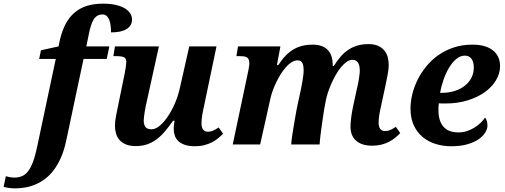

<svg xmlns="http://www.w3.org/2000/svg" viewBox="-159 -790 2760 1050"><path d="M424.8 -467.8H297.9L203.1 -21Q191.9 32.2 174.1 72.3Q156.2 112.3 134 141.4Q111.8 170.4 85.9 189.5Q60.1 208.5 32.7 219.7Q5.4 231 -22.9 235.6Q-51.3 240.2 -78.1 240.2Q-85.4 240.2 -94.2 239.5Q-103 238.8 -111.3 237.5Q-119.6 236.3 -127 234.9Q-134.3 233.4 -139.2 231.9L-127 173.8Q-118.7 176.3 -105.5 178.7Q-92.3 181.2 -81.1 181.2Q-56.6 181.2 -37.8 172.9Q-19 164.6 -4.2 144.8Q10.7 125 22.7 91.8Q34.7 58.6 44.9 8.8L146 -467.8H55.2L64.9 -515.1L161.1 -536.1L168.9 -573.2Q180.7 -622.6 200.2 -659.4Q219.7 -696.3 248.5 -720.9Q277.3 -745.6 316.2 -757.8Q355 -770 405.8 -770Q444.3 -770 473.9 -763.2Q503.4 -756.3 523.2 -744.6Q543 -732.9 553 -717Q563 -701.2 563 -683.1Q563 -649.9 533.7 -631.3Q504.4 -612.8 448.2 -612.8Q448.2 -631.8 446 -649.7Q443.8 -667.5 438.5 -681.2Q433.1 -694.8 424.3 -702.9Q415.5 -710.9 401.9 -710.9Q370.1 -710.9 353.3 -683.6Q336.4 -656.2 326.2 -600.1L313 -536.1H439Z M791 -85.9Q791 -90.3 791.5 -96.2Q792 -102.1 792.7 -108.4Q793.5 -114.7 794.2 -120.4Q794.9 -126 795.9 -129.9H787.6Q765.6 -98.6 744.4 -73.2Q723.1 -47.9 699.2 -29.5Q675.3 -11.2 647.5 -1.2Q619.6 8.8 584 8.8Q551.8 8.8 529.8 -0.2Q507.8 -9.3 494.6 -24.4Q481.4 -39.6 475.6 -59.8Q469.7 -80.1 469.7 -102.1Q469.7 -127 475.6 -156.7Q481.4 -186.5 486.8 -211.9L522.9 -388.2Q526.9 -408.7 529.3 -425.3Q531.7 -441.9 531.7 -450.2Q531.7 -470.2 519.5 -476.6Q507.3 -482.9 479 -482.9H460.9L469.7 -536.1H710L644 -236.8Q641.1 -225.1 638.2 -210.4Q635.3 -195.8 632.8 -181.2Q630.4 -166.5 628.7 -153.3Q627 -140.1 627 -130.9Q627 -108.9 636.2 -95.9Q645.5 -83 669.9 -83Q691.9 -83 715.1 -102.8Q738.3 -122.6 759.5 -154.1Q780.8 -185.5 797.4 -224.4Q814 -263.2 822.8 -300.8L876 -536.1H1024.9L957 -210.9Q950.7 -183.6 946.8 -159.9Q942.9 -136.2 942.9 -115.2Q942.9 -93.3 951.9 -81.5Q960.9 -69.8 978 -69.8Q993.7 -69.8 1006.6 -75.7Q1019.5 -81.5 1036.6 -92.8L1061 -59.1Q1048.8 -46.4 1033.7 -33.9Q1018.6 -21.5 999.8 -11.7Q981 -2 958 3.9Q935.1 9.8 907.7 9.8Q874.5 9.8 852.3 2.2Q830.1 -5.4 816.4 -18.3Q802.7 -31.2 796.9 -48.6Q791 -65.9 791 -85.9Z M1876.5 6.8Q1819.3 6.8 1788.6 -20.5Q1757.8 -47.9 1757.8 -96.2Q1757.8 -117.2 1761.5 -147Q1765.1 -176.8 1773.4 -214.8L1790.5 -293.9Q1793 -303.7 1796.1 -317.9Q1799.3 -332 1802 -347.4Q1804.7 -362.8 1806.6 -378.2Q1808.6 -393.6 1808.6 -405.8Q1808.6 -415 1806.9 -425.3Q1805.2 -435.5 1800.8 -443.8Q1796.4 -452.1 1788.6 -457.5Q1780.8 -462.9 1768.6 -462.9Q1752.4 -462.9 1736.6 -451.7Q1720.7 -440.4 1705.6 -422.1Q1690.4 -403.8 1677 -380.1Q1663.6 -356.4 1652.6 -331.5Q1641.6 -306.6 1633.8 -282.5Q1626 -258.3 1622.6 -238.8L1614.7 -196.8Q1612.8 -186.5 1610.1 -168.7Q1607.4 -150.9 1604.5 -130.4Q1601.6 -109.9 1598.6 -88.4Q1595.7 -66.9 1593.5 -48.6Q1591.3 -30.3 1590.1 -17.1Q1588.9 -3.9 1588.9 0H1433.6Q1433.6 -5.9 1435.3 -20.5Q1437 -35.2 1439.9 -54.9Q1442.9 -74.7 1446.8 -97.7Q1450.7 -120.6 1454.6 -143.6Q1458.5 -166.5 1462.4 -187.3Q1466.3 -208 1469.7 -223.1L1484.9 -293Q1486.8 -302.2 1489.5 -316.4Q1492.2 -330.6 1494.9 -345.9Q1497.6 -361.3 1499.5 -377Q1501.5 -392.6 1501.5 -404.8Q1501.5 -414.1 1500.5 -423.8Q1499.5 -433.6 1496.3 -441.7Q1493.2 -449.7 1486.6 -454.8Q1480 -460 1468.8 -460Q1452.1 -460 1435.8 -449.7Q1419.4 -439.5 1404.3 -422.4Q1389.2 -405.3 1375.5 -383.3Q1361.8 -361.3 1350.8 -338.1Q1339.8 -314.9 1331.8 -292.2Q1323.7 -269.5 1319.8 -251L1263.7 0H1113.8L1197.8 -397.9Q1199.2 -404.3 1200.4 -411.1Q1201.7 -418 1202.6 -424.1Q1203.6 -430.2 1204.1 -434.6Q1204.6 -439 1204.6 -440.9Q1204.6 -454.6 1201.7 -462.9Q1198.7 -471.2 1192.4 -475.6Q1186 -480 1176 -481.4Q1166 -482.9 1151.9 -482.9H1133.8L1142.6 -536.1H1374.5L1355.5 -434.1H1362.8Q1382.3 -464.4 1403.1 -485.6Q1423.8 -506.8 1446.8 -520.3Q1469.7 -533.7 1495.4 -539.8Q1521 -545.9 1550.8 -545.9Q1582 -545.9 1603 -537.1Q1624 -528.3 1636.7 -513.2Q1649.4 -498 1655 -478.5Q1660.6 -459 1660.6 -437V-429.2H1666.5Q1685.1 -459 1704.8 -481.4Q1724.6 -503.9 1747.6 -518.8Q1770.5 -533.7 1797.4 -541.3Q1824.2 -548.8 1856.4 -548.8Q1887.2 -548.8 1908.2 -539.6Q1929.2 -530.3 1942.4 -514.4Q1955.6 -498.5 1961.2 -477.8Q1966.8 -457 1966.8 -434.1Q1966.8 -421.4 1964.8 -407Q1962.9 -392.6 1960.2 -377.9Q1957.5 -363.3 1954.3 -348.6Q1951.2 -334 1948.7 -320.8L1925.8 -213.9Q1919.4 -187 1915.5 -163.1Q1911.6 -139.2 1911.6 -118.2Q1911.6 -96.2 1920.9 -84.7Q1930.2 -73.2 1946.8 -73.2Q1962.4 -73.2 1975.3 -79.1Q1988.3 -85 2005.9 -96.2L2029.8 -62Q2017.6 -49.3 2002.4 -36.9Q1987.3 -24.4 1968.5 -14.6Q1949.7 -4.9 1926.8 1Q1903.8 6.8 1876.5 6.8Z M2347.7 -65.9Q2372.1 -65.9 2394 -73Q2416 -80.1 2434.8 -91.6Q2453.6 -103 2468.5 -117.4Q2483.4 -131.8 2494.1 -147Q2500 -139.6 2503.4 -128.2Q2506.8 -116.7 2506.8 -104Q2506.8 -85.9 2495.1 -65.9Q2483.4 -45.9 2459.2 -29.1Q2435.1 -12.2 2397.7 -1.2Q2360.4 9.8 2309.1 9.8Q2263.2 9.8 2222.7 -2.9Q2182.1 -15.6 2151.6 -41.3Q2121.1 -66.9 2103.5 -105.7Q2085.9 -144.5 2085.9 -196.8Q2085.9 -233.9 2095.7 -274.4Q2105.5 -314.9 2124.8 -353.8Q2144 -392.6 2172.6 -427.5Q2201.2 -462.4 2238.8 -488.8Q2276.4 -515.1 2323 -530.5Q2369.6 -545.9 2424.8 -545.9Q2496.6 -545.9 2536.1 -514.9Q2575.7 -483.9 2575.7 -428.2Q2575.7 -387.7 2553.2 -350.6Q2530.8 -313.5 2491.2 -285.4Q2451.7 -257.3 2397 -240.7Q2342.3 -224.1 2277.8 -224.1Q2269.5 -224.1 2259.8 -224.1Q2250 -224.1 2240.7 -225.1Q2239.3 -215.3 2239 -205.3Q2238.8 -195.3 2238.8 -187Q2238.8 -128.9 2265.9 -97.4Q2293 -65.9 2347.7 -65.9ZM2382.8 -485.8Q2358.4 -485.8 2336.4 -467.5Q2314.5 -449.2 2296.9 -419.9Q2279.3 -390.6 2266.6 -354.2Q2253.9 -317.9 2248 -282.2H2256.8Q2293.9 -282.2 2325.9 -292Q2357.9 -301.8 2381.6 -320.1Q2405.3 -338.4 2418.7 -363.8Q2432.1 -389.2 2432.1 -420.9Q2432.1 -451.7 2419.2 -468.8Q2406.2 -485.8 2382.8 -485.8Z"/></svg>

Font: Droid Serif
Style: Bold Italic
Weight: 700
Italic angle: -12°
Designer: Monotype Design team
Foundry: Monotype Imaging Inc.
Version: Version 1.03